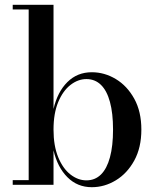

<svg xmlns="http://www.w3.org/2000/svg" viewBox="-20 -770 657 800"><path d="M362.5 10Q302.5 10 261 -31.5Q219.5 -73 203 -143.5V0H33V-19.5H99.5V-730.5H33V-750H203V-316Q219.5 -387 260.8 -428Q302 -469 362.5 -469Q415.5 -469 462.8 -440.5Q510 -412 539.5 -358.5Q569 -305 569 -230Q569 -155 539.5 -101.2Q510 -47.5 462.8 -18.8Q415.5 10 362.5 10ZM340 -18.5Q376 -18.5 400.8 -43Q425.5 -67.5 438.2 -114.8Q451 -162 451 -230Q451 -298 438.2 -345Q425.5 -392 400.8 -416.2Q376 -440.5 340 -440.5Q305 -440.5 273.5 -416Q242 -391.5 222.5 -344.5Q203 -297.5 203 -230Q203 -162.5 222.5 -115Q242 -67.5 273.5 -43Q305 -18.5 340 -18.5Z"/></svg>

Font: Bodoni Moda Medium
Style: Regular
Weight: 500
Designer: Owen Earl
Foundry: indestructible type
Version: Version 2.005